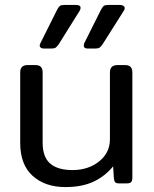

<svg xmlns="http://www.w3.org/2000/svg" viewBox="-20 -744 624 779"><path d="M141 -559Q141 -563 144 -569L212 -705Q218 -716 223 -720Q228 -724 242 -724H288Q307 -724 307 -712Q307 -707 303 -700L218 -564Q211 -554 205.5 -550.5Q200 -547 187 -547H158Q150 -547 145.5 -550.5Q141 -554 141 -559ZM320 -559Q320 -565 322 -569L390 -705Q396 -716 401 -720Q406 -724 420 -724H466Q475 -724 480.5 -720.5Q486 -717 486 -711Q486 -705 482 -700L396 -564Q389 -554 383.5 -550.5Q378 -547 365 -547H336Q320 -547 320 -559ZM62 -164V-450Q62 -480 92 -480H123Q139 -480 146 -472.5Q153 -465 153 -450V-165Q153 -107 183.5 -80.5Q214 -54 274 -54Q338 -54 382 -89Q426 -124 426 -179V-450Q426 -480 457 -480H487Q503 -480 510 -472.5Q517 -465 517 -450V-25Q517 -11 512.5 -5.5Q508 0 495 0H462Q451 0 447 -5Q443 -10 442 -21L439 -69Q405 -28 358.5 -6.5Q312 15 245 15Q163 15 112.5 -30.5Q62 -76 62 -164Z"/></svg>

Font: Mitr Light
Style: Regular
Weight: 300
Designer: Thanarat Vachiruckul
Foundry: Cadson Demak
Version: Version 1.003